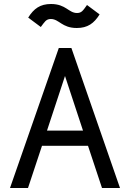

<svg xmlns="http://www.w3.org/2000/svg" viewBox="-20 -940 650 960"><path d="M580 0 337 -700H274L30 0H120L190 -211H420L490 0ZM478 -868 415 -915C395 -887 388 -875 365 -875C323 -875 310 -920 235 -920C181 -920 149 -897 121 -852L184 -805C203 -830 210 -845 234 -845C276 -845 289 -800 364 -800C418 -800 450 -823 478 -868ZM215 -287 305 -560 395 -287Z"/></svg>

Font: Necto Mono
Style: Regular
Weight: 400
Designer: Marco Condello
Foundry: Collletttivo
Version: Version 1.300;Glyphs 3.2 (3217)